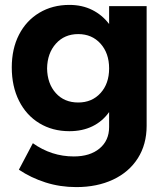

<svg xmlns="http://www.w3.org/2000/svg" viewBox="-20 -563 685 783"><path d="M578 -538V-50Q578 26 542 82.5Q506 139 441 169.5Q376 200 291 200Q225 200 165.5 181Q106 162 57 129L114 21Q190 75 281 75Q347 75 386 42.5Q425 10 425 -45V-106Q398 -68 357 -48Q316 -28 263 -28Q194 -28 140.5 -60.5Q87 -93 57.5 -152Q28 -211 28 -288Q28 -364 57.5 -421.5Q87 -479 140.5 -511Q194 -543 263 -543Q315 -543 356 -522.5Q397 -502 425 -465V-538ZM425 -284Q425 -346 390 -385Q355 -424 299 -424Q243 -424 208 -385Q173 -346 172 -284Q173 -222 207.5 -183.5Q242 -145 299 -145Q355 -145 390 -183.5Q425 -222 425 -284Z"/></svg>

Font: Montserrat SemiBold
Style: Regular
Weight: 600
Designer: Julieta Ulanovsky
Foundry: Julieta Ulanovsky
Version: Version 6.001